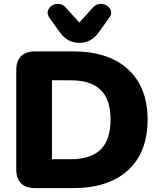

<svg xmlns="http://www.w3.org/2000/svg" viewBox="-20 -970 826 990"><path d="M160 0Q114 0 89 -24.5Q64 -49 64 -95V-610Q64 -656 89 -680.5Q114 -705 160 -705H356Q540 -705 640.5 -612.5Q741 -520 741 -353Q741 -185 640.5 -92.5Q540 0 356 0ZM248 -149H344Q449 -149 499.5 -199.5Q550 -250 550 -353Q550 -457 499 -506.5Q448 -556 344 -556H248ZM389 -749Q327 -749 289 -803L235 -878Q222 -897 227 -914Q232 -931 247.5 -941Q263 -951 283 -950Q303 -949 319 -931L389 -854L459 -931Q476 -949 495.5 -950Q515 -951 531 -941Q547 -931 552 -914Q557 -897 543 -878L489 -803Q451 -749 389 -749Z"/></svg>

Font: Chiron GoRound TC H
Style: Regular
Weight: 900
Designer: Ryoko NISHIZUKA 西塚涼子 (kana, bopomofo & ideographs); Paul D. Hunt (Latin, Greek & Cyrillic); Sandoll Communications 산돌커뮤니
Foundry: Adobe
Version: Version 1.000;hotconv 1.1.1;makeotfexe 2.6.0